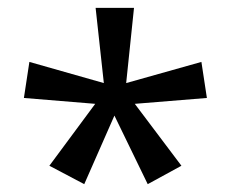

<svg xmlns="http://www.w3.org/2000/svg" viewBox="-20 -780 591 490"><path d="M322 -760 302 -568 494 -622 508 -530 324 -515 443 -357 357 -310 272 -485 195 -310 106 -357 223 -515 41 -530 55 -622 245 -568 224 -760Z"/></svg>

Font: Go Noto Kurrent-Regular
Style: Regular
Weight: 400
Designer: Monotype Design Team
Foundry: Monotype Imaging Inc.
Version: Version 2.012; ttfautohint (v1.8.4.7-5d5b)